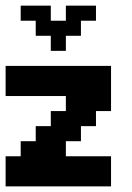

<svg xmlns="http://www.w3.org/2000/svg" viewBox="-20 -663 469 683"><path d="M375 -428.6V-267.9H321.4V-214.3H267.9V-160.7H214.3V-107.1H375V0H0V-107.1H53.6V-160.7H107.1V-214.3H160.7V-267.9H214.3V-321.4H0V-428.6ZM53.6 -589.3V-642.9H160.7V-589.3H214.3V-642.9H321.4V-589.3H267.9V-535.7H214.3V-482.1H160.7V-535.7H107.1V-589.3Z"/></svg>

Font: Jersey 10
Style: Regular
Weight: 400
Designer: Sarah Cadigan-Fried
Version: Version 1.000